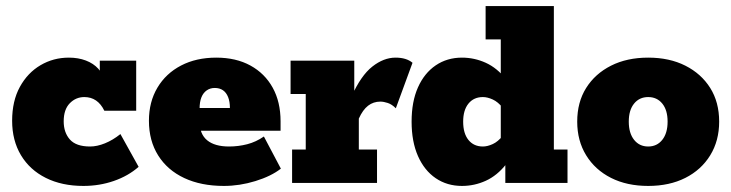

<svg xmlns="http://www.w3.org/2000/svg" viewBox="-20 -603 2411 633"><path d="M255 10Q184 10 131 -16.5Q78 -43 49 -91.5Q20 -140 20 -205Q20 -270 45.5 -316.5Q71 -363 113.5 -388Q156 -413 207 -413Q238 -413 263 -403.5Q288 -394 304 -376.5Q320 -359 323 -336H309V-403H429V-238H324Q302 -283 258 -283Q230 -283 210 -262.5Q190 -242 190 -203Q190 -166 210.5 -143Q231 -120 277 -120Q300 -120 326 -130.5Q352 -141 377 -161L437 -53Q403 -23 355.5 -6.5Q308 10 255 10Z M718 10Q643 10 587.5 -16Q532 -42 501.5 -90.5Q471 -139 471 -205Q471 -267 499 -314Q527 -361 577 -387Q627 -413 693 -413Q758 -413 805.5 -387Q853 -361 879 -314Q905 -267 905 -203V-172H560V-247H738Q738 -268 732 -283Q726 -298 715 -305.5Q704 -313 688 -313Q673 -313 661.5 -305Q650 -297 644 -282Q638 -267 638 -244V-203Q638 -161 663 -140.5Q688 -120 735 -120Q766 -120 795 -127.5Q824 -135 850 -153L906 -47Q874 -22 822 -6Q770 10 718 10Z M943 0V-110H988V-293H938V-403H1148V-268L1139 -285Q1170 -354 1207.5 -383.5Q1245 -413 1284 -413Q1320 -413 1340 -396L1285 -246Q1272 -259 1258.5 -263.5Q1245 -268 1234 -268Q1211 -268 1193.5 -254.5Q1176 -241 1163 -212V-110H1223V0Z M1503 10Q1454 10 1416.5 -15.5Q1379 -41 1358 -88.5Q1337 -136 1337 -202Q1337 -268 1358 -315Q1379 -362 1416.5 -387.5Q1454 -413 1503 -413Q1544 -413 1581.5 -396Q1619 -379 1649 -341L1631 -332V-473H1581V-583H1806V-110H1851V0H1646V-80L1649 -62Q1619 -24 1581.5 -7Q1544 10 1503 10ZM1572 -120Q1587 -120 1604.5 -128Q1622 -136 1637 -155L1631 -98V-297L1637 -248Q1622 -267 1604.5 -275Q1587 -283 1572 -283Q1542 -283 1524.5 -261.5Q1507 -240 1507 -202Q1507 -163 1524.5 -141.5Q1542 -120 1572 -120Z M2117 10Q2047 10 1994.5 -16.5Q1942 -43 1912.5 -91Q1883 -139 1883 -202Q1883 -266 1912.5 -313Q1942 -360 1994.5 -386.5Q2047 -413 2117 -413Q2187 -413 2239.5 -386.5Q2292 -360 2321.5 -313Q2351 -266 2351 -202Q2351 -139 2321.5 -91Q2292 -43 2239.5 -16.5Q2187 10 2117 10ZM2117 -120Q2146 -120 2163.5 -142Q2181 -164 2181 -202Q2181 -240 2163.5 -261.5Q2146 -283 2117 -283Q2088 -283 2070.5 -261.5Q2053 -240 2053 -202Q2053 -164 2070.5 -142Q2088 -120 2117 -120Z"/></svg>

Font: Rokkitt Black
Style: Regular
Weight: 900
Designer: Vernon Adams
Foundry: Vernon Adams
Version: Version 3.103